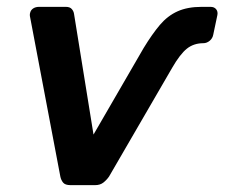

<svg xmlns="http://www.w3.org/2000/svg" viewBox="-20 -540 655 560"><path d="M186 0Q170 0 164 -7.5Q158 -15 156 -25L68 -489Q67 -493 67 -496.5Q67 -500 68 -503Q70 -511 77 -515.5Q84 -520 94 -520H172Q184 -520 189.5 -513.5Q195 -507 196 -499L263 -84L220 -91L399 -400Q424 -441 446.5 -467.5Q469 -494 498 -507Q527 -520 568 -520H594Q605 -520 610.5 -513Q616 -506 614 -496L602 -439Q600 -428 591.5 -421Q583 -414 573 -414Q545 -414 525 -398Q505 -382 482 -342L298 -25Q291 -15 281.5 -7.5Q272 0 257 0Z"/></svg>

Font: Rubik Medium
Style: Italic
Weight: 500
Italic angle: -12°
Designer: Hubert and Fischer
Foundry: Hubert and Fischer
Version: Version 2.300;gftools[0.9.30]